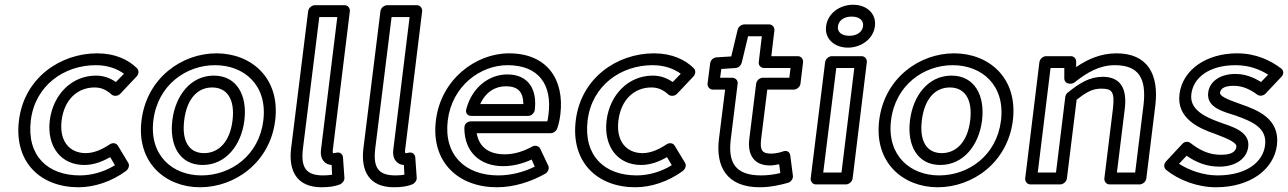

<svg xmlns="http://www.w3.org/2000/svg" viewBox="-20 -753 5434 810"><path d="M110 -245C128 -393 251 -478 384 -478C436 -478 475 -462 503 -442L469 -407C444 -424 417 -434 385 -434C283 -434 204 -355 190 -245C177 -136 236 -57 336 -57C377 -57 415 -73 445 -90L465 -56C418 -27 365 -13 317 -13C181 -13 92 -96 110 -245ZM60 -245C38 -68 152 37 311 37C378 37 451 13 512 -32C522 -40 528 -55 521 -66L477 -139C470 -150 455 -152 443 -144C413 -124 378 -107 342 -107C273 -107 229 -158 240 -245C251 -333 307 -384 379 -384C406 -384 428 -375 451 -354C459 -347 476 -346 487 -357L556 -430C566 -440 567 -456 558 -465C522 -501 466 -528 390 -528C235 -528 82 -425 60 -245Z M627 -245C645 -394 765 -478 887 -478C1010 -478 1109 -394 1091 -245C1073 -97 954 -13 830 -13C708 -13 609 -97 627 -245ZM577 -245C555 -67 678 37 824 37C971 37 1119 -67 1141 -245C1163 -424 1040 -528 893 -528C747 -528 599 -424 577 -245ZM707 -245C694 -140 738 -57 835 -57C932 -57 998 -140 1011 -245C1024 -351 979 -434 882 -434C785 -434 720 -351 707 -245ZM757 -245C768 -337 814 -384 875 -384C936 -384 972 -337 961 -245C950 -154 902 -107 841 -107C780 -107 746 -154 757 -245Z M1258 -126 1327 -681H1403L1334 -120C1329 -82 1351 -58 1379 -57L1381 -16C1369 -14 1358 -13 1343 -13C1268 -13 1249 -49 1258 -126ZM1208 -126C1197 -33 1231 37 1337 37C1369 37 1394 33 1414 25C1424 21 1434 9 1433 -3L1427 -89C1426 -103 1414 -112 1400 -109C1391 -107 1391 -107 1385 -107C1385 -107 1383 -111 1384 -120L1456 -706C1457 -717 1449 -731 1434 -731H1308C1297 -731 1282 -721 1280 -706Z M1563 -126 1632 -681H1708L1639 -120C1634 -82 1656 -58 1684 -57L1686 -16C1674 -14 1663 -13 1648 -13C1573 -13 1554 -49 1563 -126ZM1513 -126C1502 -33 1536 37 1642 37C1674 37 1699 33 1719 25C1729 21 1739 9 1738 -3L1732 -89C1731 -103 1719 -112 1705 -109C1696 -107 1696 -107 1690 -107C1690 -107 1688 -111 1689 -120L1761 -706C1762 -717 1754 -731 1739 -731H1613C1602 -731 1587 -721 1585 -706Z M1869 -245C1887 -391 2007 -478 2121 -478C2253 -478 2310 -396 2294 -270C2293 -260 2291 -249 2289 -241H1967C1957 -241 1939 -235 1939 -213C1939 -112 2005 -52 2103 -52C2145 -52 2186 -63 2223 -80L2236 -50C2189 -27 2136 -13 2082 -13C1944 -13 1851 -98 1869 -245ZM1819 -245C1797 -68 1915 37 2076 37C2150 37 2221 13 2280 -20C2291 -26 2299 -42 2293 -54L2259 -126C2254 -136 2239 -142 2226 -135C2187 -114 2150 -102 2109 -102C2042 -102 2001 -133 1991 -191H2304C2313 -191 2325 -198 2330 -209C2336 -225 2341 -246 2344 -270C2362 -418 2288 -528 2127 -528C1988 -528 1840 -419 1819 -245ZM1969 -264H2208C2223 -264 2235 -278 2236 -289C2247 -376 2209 -439 2120 -439C2044 -439 1971 -385 1947 -292C1944 -282 1947 -264 1969 -264ZM2006 -314C2029 -365 2069 -389 2114 -389C2166 -389 2187 -365 2188 -314Z M2459 -245C2477 -393 2600 -478 2733 -478C2785 -478 2824 -462 2852 -442L2818 -407C2793 -424 2766 -434 2734 -434C2632 -434 2553 -355 2539 -245C2526 -136 2585 -57 2685 -57C2726 -57 2764 -73 2794 -90L2814 -56C2767 -27 2714 -13 2666 -13C2530 -13 2441 -96 2459 -245ZM2409 -245C2387 -68 2501 37 2660 37C2727 37 2800 13 2861 -32C2871 -40 2877 -55 2870 -66L2826 -139C2819 -150 2804 -152 2792 -144C2762 -124 2727 -107 2691 -107C2622 -107 2578 -158 2589 -245C2600 -333 2656 -384 2728 -384C2755 -384 2777 -375 2800 -354C2808 -347 2825 -346 2836 -357L2905 -430C2915 -440 2916 -456 2907 -465C2871 -501 2815 -528 2739 -528C2584 -528 2431 -425 2409 -245Z M3063 -166 3092 -400C3094 -415 3081 -425 3070 -425H3018L3023 -462L3083 -466C3096 -467 3106 -477 3109 -488L3136 -600H3194L3181 -491C3179 -476 3192 -466 3203 -466H3315L3310 -425H3198C3183 -425 3171 -411 3170 -400L3141 -166C3133 -99 3162 -55 3228 -55C3241 -55 3257 -58 3267 -60L3272 -23C3247 -17 3220 -13 3191 -13C3080 -13 3051 -69 3063 -166ZM3013 -166C2999 -51 3045 37 3185 37C3231 37 3273 27 3305 18C3317 14 3327 1 3325 -12L3314 -97C3311 -118 3293 -118 3283 -114C3270 -109 3248 -105 3234 -105C3197 -105 3185 -117 3191 -166L3217 -375H3329C3340 -375 3355 -385 3357 -400L3368 -491C3369 -502 3361 -516 3346 -516H3234L3247 -625C3248 -636 3240 -650 3225 -650H3120C3109 -650 3095 -641 3092 -628L3065 -515L3002 -511C2990 -510 2978 -500 2976 -486L2965 -400C2964 -389 2972 -375 2987 -375H3039Z M3563 -602C3527 -602 3512 -621 3515 -642C3518 -664 3537 -683 3573 -683C3609 -683 3624 -664 3621 -642C3618 -621 3599 -602 3563 -602ZM3557 -552C3611 -552 3664 -587 3671 -642C3678 -698 3634 -733 3579 -733C3524 -733 3472 -698 3465 -642C3458 -587 3503 -552 3557 -552ZM3453 -25 3508 -466H3584L3530 -25ZM3400 0C3399 11 3407 25 3422 25H3549C3560 25 3575 15 3577 0L3637 -491C3638 -502 3630 -516 3615 -516H3489C3478 -516 3463 -506 3461 -491Z M3739 -245C3757 -394 3877 -478 3999 -478C4122 -478 4221 -394 4203 -245C4185 -97 4066 -13 3942 -13C3820 -13 3721 -97 3739 -245ZM3689 -245C3667 -67 3790 37 3936 37C4083 37 4231 -67 4253 -245C4275 -424 4152 -528 4005 -528C3859 -528 3711 -424 3689 -245ZM3819 -245C3806 -140 3850 -57 3947 -57C4044 -57 4110 -140 4123 -245C4136 -351 4091 -434 3994 -434C3897 -434 3832 -351 3819 -245ZM3869 -245C3880 -337 3926 -384 3987 -384C4048 -384 4084 -337 4073 -245C4062 -154 4014 -107 3953 -107C3892 -107 3858 -154 3869 -245Z M4358 -25 4412 -466H4470V-422C4470 -409 4481 -400 4492 -400H4497C4503 -400 4509 -402 4514 -406C4566 -447 4618 -478 4683 -478C4783 -478 4818 -424 4804 -308L4769 -25H4692L4725 -293C4736 -380 4707 -429 4632 -429C4576 -429 4534 -402 4484 -362C4478 -357 4475 -350 4474 -343L4435 -25ZM4305 0C4304 11 4312 25 4327 25H4453C4464 25 4479 15 4481 0L4522 -332C4565 -366 4590 -379 4626 -379C4670 -379 4684 -368 4675 -293L4639 0C4638 11 4646 25 4661 25H4788C4799 25 4814 15 4816 0L4854 -308C4870 -440 4821 -528 4690 -528C4624 -528 4568 -503 4520 -470V-494C4520 -505 4511 -516 4498 -516H4393C4382 -516 4367 -506 4365 -491Z M4954 -62 4986 -96C5028 -67 5071 -50 5125 -50C5190 -50 5240 -82 5246 -134C5254 -200 5173 -220 5126 -237C5056 -262 4998 -294 5006 -356C5014 -424 5079 -478 5193 -478C5250 -478 5295 -460 5330 -438L5300 -407C5268 -427 5233 -441 5191 -441C5131 -441 5083 -412 5077 -362C5069 -297 5146 -281 5194 -265C5267 -239 5326 -212 5317 -140C5309 -74 5245 -13 5116 -13C5058 -13 4997 -34 4954 -62ZM4899 -72C4888 -60 4890 -44 4900 -36C4952 6 5030 37 5110 37C5254 37 5354 -38 5367 -140C5381 -252 5285 -289 5216 -313C5152 -335 5125 -349 5127 -362C5129 -374 5137 -391 5185 -391C5221 -391 5253 -377 5285 -353C5294 -347 5309 -348 5319 -358L5385 -428C5400 -443 5393 -458 5385 -464C5342 -497 5280 -528 5199 -528C5071 -528 4969 -460 4956 -356C4943 -254 5037 -212 5104 -189C5166 -166 5198 -150 5196 -134C5194 -118 5183 -100 5131 -100C5083 -100 5044 -117 5002 -150C4993 -157 4978 -157 4968 -146Z"/></svg>

Font: Falling Sky
Style: ExtOuObl
Weight: 400
Designer: Paul D. Hunt
Foundry: Adobe Systems Incorporated
Version: Version 1.02